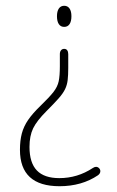

<svg xmlns="http://www.w3.org/2000/svg" viewBox="-20 -433 405 664"><path d="M216 -198V-246Q216 -254 212.5 -259Q209 -264 202 -264Q195 -264 191 -259Q187 -254 187 -246V-204Q187 -171 183 -152Q179 -133 165 -115Q151 -97 120 -67Q93 -41 77.5 -18.5Q62 4 55.5 28.5Q49 53 49 85Q49 211 186 211Q224 211 257.5 201.5Q291 192 319 173Q327 167 327 159Q327 153 322.5 148.5Q318 144 312 144Q307 144 301 148Q248 183 185 183Q133 183 107.5 156.5Q82 130 82 75Q82 37 94.5 11Q107 -15 141 -49Q167 -75 182.5 -92.5Q198 -110 205 -124.5Q212 -139 214 -156Q216 -173 216 -198ZM202 -340Q214 -340 220.5 -349.5Q227 -359 227 -377Q227 -394 220.5 -403.5Q214 -413 202 -413Q190 -413 183.5 -403.5Q177 -394 177 -377Q177 -359 183.5 -349.5Q190 -340 202 -340Z"/></svg>

Font: Beiruti ExtraLight
Style: Regular
Weight: 250
Designer: Arlette Boutros
Foundry: Boutros
Version: Version 1.41